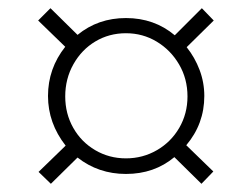

<svg xmlns="http://www.w3.org/2000/svg" viewBox="-20 -530 615 468"><path d="M74 -111 140 -175Q97 -230 97 -296Q97 -363 139 -416L73 -480L103 -510L169 -445Q219 -486 287 -486Q356 -486 406 -444L472 -510L501 -480L435 -415Q455 -390 466.5 -359.5Q478 -329 478 -296Q478 -228 434 -176L500 -112L471 -82L405 -147Q356 -106 287 -106Q220 -106 169 -146L104 -82ZM437 -295Q437 -338 416.5 -373Q396 -408 362 -428.5Q328 -449 287 -449Q246 -449 212.5 -429Q179 -409 159 -373.5Q139 -338 139 -295Q139 -253 158.5 -218.5Q178 -184 212 -164Q246 -144 287 -144Q328 -144 362.5 -164Q397 -184 417 -218.5Q437 -253 437 -295Z"/></svg>

Font: Taviraj Light
Style: Regular
Weight: 300
Designer: Katatrad Team
Foundry: CadsonDemak
Version: Version 1.001